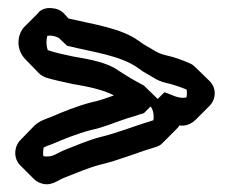

<svg xmlns="http://www.w3.org/2000/svg" viewBox="-20 -480 583 487"><path d="M397 -246 380 -229 345 -263C322 -275 300 -288 279 -302C251 -322 205 -330 164 -337L128 -345C117 -348 106 -351 101 -353C97 -365 97 -378 100 -389C105 -390 109 -390 114 -389C120 -388 125 -386 129 -384L150 -364C214 -348 285 -340 331 -307C338 -302 343 -298 349 -295L366 -285C377 -278 387 -273 400 -270C419 -266 438 -259 453 -253C455 -246 454 -239 453 -233C433 -228 414 -241 397 -246ZM362 -210C369 -201 371 -187 369 -175C322 -161 279 -143 233 -132C203 -124 173 -111 145 -100C126 -93 113 -79 90 -84C89 -90 89 -99 91 -106C97 -109 104 -112 111 -114C141 -127 176 -141 210 -150C244 -157 272 -170 303 -180C314 -183 323 -186 332 -189L345 -193ZM435 -162C450 -159 466 -166 476 -176L511 -211C529 -229 529 -257 512 -274L511 -275L475 -310C471 -314 467 -317 462 -319C442 -328 423 -335 400 -340C387 -343 377 -348 366 -355L349 -365C343 -368 338 -372 331 -377C286 -409 218 -418 154 -433L141 -447C134 -454 125 -458 114 -459C100 -461 87 -458 78 -449V-448L42 -412C26 -396 21 -366 35 -342C38 -337 41 -333 44 -330L79 -294C90 -283 104 -281 128 -275L164 -267C200 -261 241 -253 269 -238C252 -232 231 -224 210 -220C176 -211 141 -197 111 -184C95 -178 80 -173 68 -162L67 -161L32 -125C15 -108 14 -78 31 -61L66 -26C72 -20 80 -16 88 -14C112 -8 126 -23 145 -30C173 -41 203 -54 233 -62C281 -73 327 -93 375 -107C381 -109 386 -111 391 -116L392 -117L427 -152C430 -155 433 -158 435 -162Z"/></svg>

Font: Dictator
Style: Chalk
Weight: 500
Version: Version MIL.1277